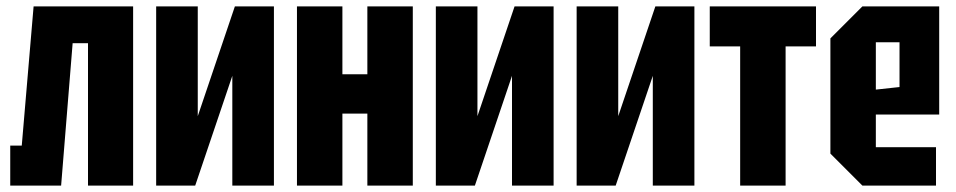

<svg xmlns="http://www.w3.org/2000/svg" viewBox="-20 -580 2988 600"><path d="M396 -560V0H255V-445H207L171 0H12V-125H48L85 -560Z M836 0H706V-343L590 0H468V-560H598V-217L714 -560H836Z M908 0V-560H1050V-348H1128V-560H1270V0H1128V-225H1050V0Z M1710 0H1580V-343L1464 0H1342V-560H1472V-217L1588 -560H1710Z M2150 0H2020V-343L1904 0H1782V-560H1912V-217L2028 -560H2150Z M2435 0V-435H2530V-560H2198V-435H2293V0Z M2575 -100V-460L2675 -560H2915V-222H2717V-120H2905V0H2675ZM2717 -300 2791 -308V-448H2717Z"/></svg>

Font: Tektur Condensed SemiBold
Style: Regular
Weight: 600
Width: 3
Designer: Adam Jagosz
Foundry: Adam Jagosz
Version: Version 1.005;gftools[0.9.30]